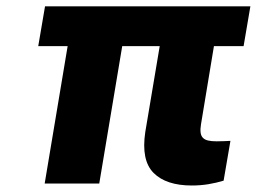

<svg xmlns="http://www.w3.org/2000/svg" viewBox="-20 -565 824 591"><path d="M118.6 -545.5H750.7L729.8 -422.9H638.5L598.7 -182.5Q596.2 -167.3 597.5 -157.1Q598.7 -147 604.4 -141Q610.1 -134.9 620.4 -132.5Q630.7 -130 646.3 -130Q659.1 -130 669.7 -130.5Q680.4 -131 689.3 -131.4L668.3 -8.9Q646 -2.1 621.4 2Q596.9 6 570.3 6Q491.5 6 452.8 -32.7Q414.1 -71.4 427.2 -158.7L471.6 -422.9H356.2L285.5 0H117.5L188.2 -422.9H97.7Z"/></svg>

Font: Inter P Extra Bold
Style: Italic
Weight: 800
Italic angle: 9.39999°
Designer: Rasmus Andersson
Foundry: rsms
Version: Version 3.018;git-588b23468